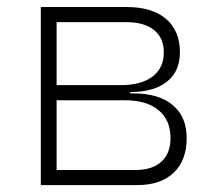

<svg xmlns="http://www.w3.org/2000/svg" viewBox="-20 -538 626 558"><path d="M98.6 0V-517.6H347.7Q421.9 -517.6 462.4 -483.2Q502.9 -448.7 502.9 -385.7Q502.9 -330.6 465.1 -300.5Q427.2 -270.5 358.4 -270.5V-266.6H367.2Q441.4 -266.6 481.9 -232.7Q522.5 -198.7 522.5 -136.7Q522.5 -71.8 484.6 -35.9Q446.8 0 377.9 0ZM144.5 -43.9H374Q422.4 -43.9 449 -68.1Q475.6 -92.3 475.6 -136.7Q475.6 -189 440.9 -217.8Q406.2 -246.6 342.8 -246.6H144.5ZM144.5 -290.5H330.1Q390.1 -290.5 423.1 -315.4Q456.1 -340.3 456.1 -385.7Q456.1 -427.7 427.7 -450.7Q399.4 -473.6 347.7 -473.6H144.5Z"/></svg>

Font: Cascadia Code ExtraLight
Style: Regular
Weight: 200
Monospace: yes
Designer: Aaron Bell
Foundry: Saja Typeworks
Version: Version 2407.024; ttfautohint (v1.8.4)